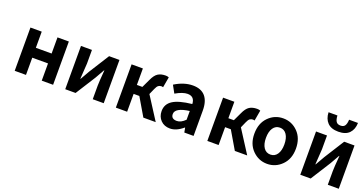

<svg xmlns="http://www.w3.org/2000/svg" viewBox="-39 -1576 4430 2335"><g transform="rotate(20 2176.0 -409.0)"><path d="M158 0V-560H304V-351H508V-560H655V0H508V-223H304V0Z M812 0V-560H954V-383Q954 -362 941 -183H945Q1009 -294 1012 -300L1176 -560H1310V0H1168V-176Q1168 -225 1181 -377H1177Q1127 -290 1110 -259L946 0Z M1794 -295 1983 0H1823L1687 -231H1613V0H1467V-560H1613V-347H1684L1735 -455Q1766 -524 1805 -549Q1844 -574 1904 -574Q1927 -574 1946 -566L1922 -430Q1910 -434 1902 -434Q1878 -434 1861 -421.5Q1844 -409 1828 -372Z M2170 14Q2096 14 2050 -33Q2004 -80 2004 -152Q2004 -242 2080.5 -291.5Q2157 -341 2326 -359Q2322 -456 2231 -456Q2169 -456 2077 -403L2024 -500Q2143 -574 2258 -574Q2364 -574 2418.5 -511.5Q2473 -449 2473 -327V0H2353L2342 -60H2339Q2253 14 2170 14ZM2218 -101Q2271 -101 2326 -156V-269Q2144 -245 2144 -164Q2144 -101 2218 -101Z M2978 -295 3167 0H3007L2871 -231H2797V0H2651V-560H2797V-347H2868L2919 -455Q2950 -524 2989 -549Q3028 -574 3088 -574Q3111 -574 3130 -566L3106 -430Q3094 -434 3086 -434Q3062 -434 3045 -421.5Q3028 -409 3012 -372Z M3158 -279Q3158 -414 3237 -494Q3316 -574 3427 -574Q3538 -574 3617 -494Q3696 -414 3696 -279Q3696 -146 3616.5 -66Q3537 14 3427 14Q3317 14 3237.5 -66Q3158 -146 3158 -279ZM3546 -279Q3546 -360 3514.5 -407Q3483 -454 3427 -454Q3371 -454 3339.5 -407Q3308 -360 3308 -279Q3308 -199 3339.5 -152.5Q3371 -106 3427 -106Q3483 -106 3514.5 -152.5Q3546 -199 3546 -279Z M3854 0V-560H3996V-383Q3996 -362 3983 -183H3987Q4051 -294 4054 -300L4218 -560H4352V0H4210V-176Q4210 -225 4223 -377H4219Q4169 -290 4152 -259L3988 0ZM4108 -650Q4015 -650 3967.5 -699Q3920 -748 3917 -832H4032Q4034 -781 4051 -755Q4068 -729 4108 -729Q4148 -729 4164.5 -755Q4181 -781 4183 -832H4298Q4296 -748 4249 -699Q4202 -650 4108 -650Z"/></g></svg>

Font: NotoSansHansBold
Style: Bold
Weight: 700
Designer: Ryoko NISHIZUKA  (kana & ideographs); Paul D. Hunt (Latin, Greek & Cyrillic); Wenlong ZHANG  (bopomofo); Sandoll Communi
Foundry: Adobe Systems Incorporated
Version: Version 1.00;December 8, 2021;FontCreator 13.0.0.2675 64-bit